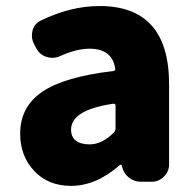

<svg xmlns="http://www.w3.org/2000/svg" viewBox="-20 -603 645 637"><path d="M215.8 13.7Q139.6 13.7 93.3 -36.1Q46.9 -85.9 46.9 -159.2Q46.9 -249 120.6 -298.8Q194.3 -348.6 355.5 -367.2Q363.3 -368.2 362.3 -375Q352.5 -441.4 277.3 -441.4Q233.4 -441.4 179.7 -417Q167 -411.1 153.3 -411.1Q144.5 -411.1 134.8 -414.1Q112.3 -420.9 100.6 -442.4L92.8 -457Q85.9 -470.7 85.9 -484.4Q85.9 -493.2 87.9 -502Q94.7 -525.4 116.2 -535.2Q214.8 -583 310.5 -583Q541 -583 541 -323.2V-57.6Q541 -34.2 523.9 -17.1Q506.8 0 483.4 0H448.2Q424.8 0 407.2 -14.2Q389.6 -28.3 384.8 -50.8L383.8 -54.7Q382.8 -56.6 380.9 -56.6Q378.9 -56.6 377.9 -55.7Q298.8 13.7 215.8 13.7ZM277.3 -124Q319.3 -124 358.4 -164.1Q363.3 -168.9 363.3 -176.8V-252.9Q363.3 -258.8 357.4 -258.8Q356.4 -258.8 355.5 -258.8Q215.8 -238.3 215.8 -172.9Q215.8 -148.4 231.9 -136.2Q248 -124 277.3 -124Z"/></svg>

Font: Gen Jyuu Gothic Heavy
Style: Bold
Weight: 900
Designer: [Source Han Sans]
Ryoko NISHIZUKA  (kana & ideographs); Paul D. Hunt (Latin, Greek & Cyrillic); Wenlong ZHANG  (bopomofo
Version: Version 1.002.20150607